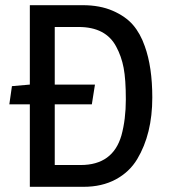

<svg xmlns="http://www.w3.org/2000/svg" viewBox="-20 -720 657 740"><path d="M95 -700H299Q365 -700 414.5 -678.5Q464 -657 492.5 -624Q521 -591 538 -542Q567 -462 567 -344Q567 -204 509 -107Q479 -57 426 -28.5Q373 0 302 0H95V-318H16L26 -388L95 -394ZM191 -616V-394H346L334 -318H191V-84H291Q415 -84 448 -198Q465 -260 465 -337Q465 -414 456.5 -458.5Q448 -503 428 -540Q388 -616 283 -616Z"/></svg>

Font: Magra
Style: Regular
Weight: 400
Designer: Viviana Monsalve
Foundry: Viviana Monsalve
Version: Version 1.001